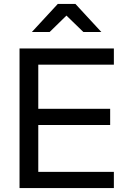

<svg xmlns="http://www.w3.org/2000/svg" viewBox="-20 -963 648 983"><path d="M563 0H80V-715H563V-632H176V-83H563ZM544 -323H166V-406H544ZM499 -799H407L275 -927H365L234 -799H143L276 -943H366Z"/></svg>

Font: Wix Madefor Display Medium
Style: Regular
Weight: 500
Designer: Dalton Maag Ltd
Foundry: Dalton Maag Ltd
Version: Version 3.100